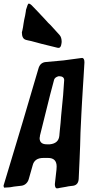

<svg xmlns="http://www.w3.org/2000/svg" viewBox="-90 -1059 524 1071"><path d="M254 -825 253 -817Q250 -792 237 -792Q233 -792 228 -793H229L221 -795Q129 -817 84 -830Q78 -831 67.5 -833.5Q57 -836 53 -837H54Q32 -843 32 -879Q32 -880 33 -881V-884L34 -886L37 -900V-902L38 -905Q39 -914 41.5 -928.5Q44 -943 45 -949Q47 -956 50 -971.5Q53 -987 54 -995L55 -1004Q65 -1039 70 -1039Q79 -1039 94 -1022L120 -995Q142 -972 165 -947Q169 -942 178.5 -932Q188 -922 193 -918L242 -864Q254 -851 254 -825ZM244 -11 235 -9H232L228 -8Q216 -9 216 -32L225 -112L226 -130Q226 -178 178 -178H152Q102 -178 92 -136L71 -62Q67 -46 56 -35.5Q45 -25 30 -23L21 -22Q3 -20 -5 -19H-7L-11 -18H-13L-30 -15Q-35 -15 -38 -14L-56 -13H-59L-64 -12Q-70 -12 -70 -25Q-70 -27 -68 -31L1 -260Q26 -341 103 -604L124 -675Q133 -710 165 -713L264 -722Q333 -731 361 -735H363L368 -736Q381 -735 381 -711L376 -627Q374 -598 372 -564Q370 -530 367.5 -489Q365 -448 364 -425Q363 -407 361.5 -372Q360 -337 359 -320L357 -247Q356 -211 354 -172Q353 -154 351.5 -116.5Q350 -79 349 -61Q347 -28 319 -23L302 -21Q299 -21 291 -19.5Q283 -18 279 -17Q257 -13 244 -11ZM262 -527 268 -612Q268 -634 238 -634Q217 -629 212 -615L190 -532Q152 -380 133 -303Q133 -300 132.5 -297Q132 -294 131.5 -292Q131 -290 131 -289Q131 -254 171 -254H188Q237 -259 241 -302L243 -325Q249 -379 251 -413Q253 -437 262 -527Z"/></svg>

Font: Bangerz Fix
Style: Regular
Weight: 400
Designer: vernon adams
Foundry: Vernon Adams
Version: Version 2.10;December 28, 2023;FontCreator 13.0.0.2683 64-bi